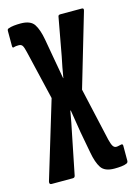

<svg xmlns="http://www.w3.org/2000/svg" viewBox="-108 -555 561 803"><g transform="rotate(-15 173.0 -153.0)"><path d="M286 191Q244 191 228.5 167.5Q213 144 205 99L188 8Q184 -17 180 -41.5Q176 -66 172 -91H170Q166 -66 161 -41.5Q156 -17 151 8L117 177Q115 185 107 185H15Q4 185 7 172L108 -162L58 -374Q53 -396 48 -403.5Q43 -411 32 -411Q27 -411 21.5 -410.5Q16 -410 10 -408Q4 -406 4 -415V-480Q4 -489 10 -490Q20 -494 34 -495.5Q48 -497 63 -497Q106 -497 121.5 -473.5Q137 -450 145 -405L160 -320Q164 -298 168 -275.5Q172 -253 176 -230H177Q181 -253 185 -275.5Q189 -298 194 -320L224 -484Q225 -491 234 -491H327Q337 -491 333 -479L240 -163L292 68Q297 88 302.5 96.5Q308 105 317 105Q322 105 327.5 103.5Q333 102 339 101Q346 100 346 108V173Q346 181 339 184Q330 188 316 189.5Q302 191 286 191Z"/></g></svg>

Font: Sofia Sans Extra Condensed
Style: Bold
Weight: 700
Designer: Botio Nikoltchev, Ani Petrova
Foundry: lettersoup
Version: Version 4.101